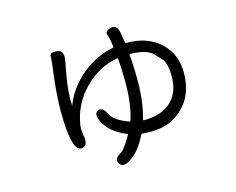

<svg xmlns="http://www.w3.org/2000/svg" viewBox="-96 -752 1193 971"><g transform="rotate(-15 500.0 -266.5)"><path d="M473 65Q433 91 416 63Q400 36 443 13Q458 5 498 -63Q501 -67 496 -69Q410 -104 380 -167Q359 -210 384 -222Q409 -234 430 -191Q447 -154 522 -127Q527 -125 529 -130Q555 -206 555 -324Q555 -392 550 -447Q550 -452 545 -451Q446 -434 370 -356Q303 -286 283 -197Q277 -169 277 -157Q277 -145 280 -123L282 -112Q289 -66 260 -59Q231 -53 218 -98Q201 -152 201 -267Q201 -363 221 -510Q224 -532 224 -550Q224 -569 261 -565Q298 -562 290 -513L275 -430Q271 -407 268 -384Q261 -324 264 -283Q264 -278 266 -283Q299 -369 377 -432Q452 -492 538 -508Q543 -509 542 -514L538 -543Q534 -565 528 -583Q523 -601 556 -609Q589 -616 597 -568L604 -522Q605 -515 612 -515Q724 -515 791 -450Q853 -390 853 -294Q853 -187 792 -122Q723 -49 621 -49Q596 -49 571 -51Q565 -51 561 -42Q525 32 473 65ZM592 -119Q591 -114 597 -114Q691 -114 742 -164Q789 -211 789 -292Q789 -362 764 -389Q748 -406 731 -423Q701 -454 616 -456Q611 -456 611 -451Q617 -392 617 -320Q617 -202 592 -119Z"/></g></svg>

Font: Resource Han Rounded JP Normal
Style: Regular
Weight: 350
Designer: Cyano Hao (round all glyphs); Ryoko NISHIZUKA 西塚涼子 (kana, bopomofo & ideographs); Paul D. Hunt (Latin, Greek & Cyrillic)
Foundry: Cyano Hao
Version: 0.990